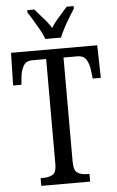

<svg xmlns="http://www.w3.org/2000/svg" viewBox="-61 -972 617 1014"><g transform="rotate(-5 247.0 -465.5)"><path d="M116 0V-41H131Q160 -41 180 -52.5Q200 -64 200 -108V-665H127Q93 -665 79 -640Q65 -615 62 -582L58 -541H14L18 -714H475L479 -541H436L431 -582Q428 -615 414 -640Q400 -665 365 -665H292V-113Q292 -66 312 -53.5Q332 -41 360 -41H375V0ZM205 -771Q197 -794 182 -820.5Q167 -847 151.5 -873Q136 -899 123 -918V-931H160Q181 -906 204.5 -880.5Q228 -855 246 -826Q264 -855 287.5 -880.5Q311 -906 332 -931H369V-918Q357 -899 341 -873Q325 -847 311 -820.5Q297 -794 288 -771Z"/></g></svg>

Font: Noto Serif Hebrew ExtraCondensed
Style: Regular
Weight: 400
Width: 2
Designer: Monotype Design Team
Foundry: Monotype Imaging Inc.
Version: Version 2.004; ttfautohint (v1.8.4.7-5d5b)